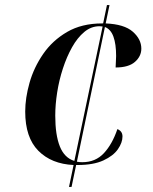

<svg xmlns="http://www.w3.org/2000/svg" viewBox="-20 -734 599 754"><path d="M251 0 269 -86Q182 -90 130.5 -142Q79 -194 79 -296Q79 -349 96 -409Q113 -469 149.5 -522Q186 -575 243.5 -608.5Q301 -642 381 -642H385L400 -714H410L395 -642Q468 -639 501.5 -609.5Q535 -580 535 -543Q535 -513 510 -491Q485 -469 434 -469Q434 -479 435 -490.5Q436 -502 436 -514Q436 -561 425.5 -590Q415 -619 392 -628L282 -99Q292 -97 303 -97Q355 -97 388 -132.5Q421 -168 441 -227Q461 -219 461 -198Q461 -174 443 -148Q425 -122 386 -104Q347 -86 285 -86Q282 -86 279 -86L261 0ZM197 -280Q197 -204 215 -159Q233 -114 272 -102L383 -630Q377 -631 371 -631Q338 -631 311 -608.5Q284 -586 263 -548.5Q242 -511 227 -465Q212 -419 204.5 -371Q197 -323 197 -280Z"/></svg>

Font: Noto Serif Display Medium
Style: Italic
Weight: 500
Italic angle: -12°
Designer: Monotype Design Team
Foundry: Monotype Imaging Inc.
Version: Version 2.009